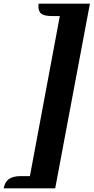

<svg xmlns="http://www.w3.org/2000/svg" viewBox="-123 -820 507 1040"><path d="M-103 200Q-97 166 -75 150Q-53 134 -11 134H39L201 -733H161Q118 -733 101.5 -745Q85 -757 85 -787Q85 -796 86 -800H364L176 200Z"/></svg>

Font: Sansita One
Style: Regular
Weight: 400
Designer: Pablo Cosgaya
Foundry: Omnibus-Type
Version: Version 1.001